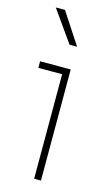

<svg xmlns="http://www.w3.org/2000/svg" viewBox="-111 -745 459 788"><g transform="rotate(15 118.0 -351.0)"><path d="M120 0V-457L133 -444H19V-472H149V0ZM118 -569 24 -702H63L150 -569Z"/></g></svg>

Font: SUSE Thin
Style: Regular
Weight: 250
Designer: Rene Bieder
Foundry: SUSE
Version: Version 1.000